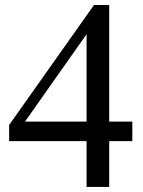

<svg xmlns="http://www.w3.org/2000/svg" viewBox="-20 -738 566 758"><path d="M78.6 -257.8H321.8V-603ZM321.8 -180.7H16.1V-244.6L351.1 -718.3H411.1V-257.8H502.4V-180.7H411.1V0H321.8Z"/></svg>

Font: Khmer Busra Bunong
Style: Regular
Weight: 400
Designer: D. Kanjahn
Version: Version 7.100; 2014